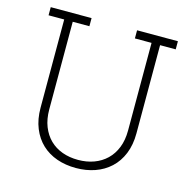

<svg xmlns="http://www.w3.org/2000/svg" viewBox="-104 -803 905 913"><g transform="rotate(15 348.0 -346.0)"><path d="M35 -700H236V-660H154V-229Q154 -181 168.5 -144.5Q183 -108 208.5 -83Q234 -58 269.5 -45Q305 -32 348 -32Q390 -32 425.5 -45Q461 -58 487 -83Q513 -108 527.5 -144.5Q542 -181 542 -229V-660H460V-700H661V-660H584V-226Q584 -169 566 -125Q548 -81 516 -51.5Q484 -22 441 -7Q398 8 348 8Q297 8 254 -7Q211 -22 179.5 -51.5Q148 -81 130 -125Q112 -169 112 -226V-660H35Z"/></g></svg>

Font: Josefin Slab
Style: Regular
Weight: 400
Designer: Santiago Orozco
Foundry: Typemade
Version: Version 1.000